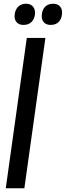

<svg xmlns="http://www.w3.org/2000/svg" viewBox="-20 -982 354 1032"><path d="M106 -848C145 -848 164 -873 168 -905C171 -936 156 -962 120 -962C82 -962 63 -936 59 -905C55 -873 70 -848 106 -848ZM252 -848C291 -848 310 -873 313 -905C317 -936 302 -962 266 -962C227 -962 208 -936 205 -905C201 -873 216 -848 252 -848ZM111 30 224 -778H124L11 30Z"/></svg>

Font: Smiley Sans Oblique
Style: Regular
Weight: 400
Italic angle: -8°
Designer: oooooohmygosh, Nagisa Chen, Janine Sui, Heda Shi, Jian Li
Foundry: atelierAnchor
Version: Version 2.0.1